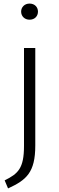

<svg xmlns="http://www.w3.org/2000/svg" viewBox="-20 -833 329 1072"><path d="M145 -813C117 -813 98 -793 98 -768C98 -743 117 -723 145 -723C174 -723 192 -743 192 -768C192 -793 174 -813 145 -813ZM177 -565H114V-18C114 107 81 137 6 174L25 219C127 172 177 131 177 -21Z"/></svg>

Font: Glow Sans SC Normal
Style: Regular
Weight: 400
Designer: Ryoko NISHIZUKA (kana, bopomofo & ideographs); Paul D. Hunt (Latin, Greek & Cyrillic); Sandoll Communications, Soo-young
Version: Version 0.93